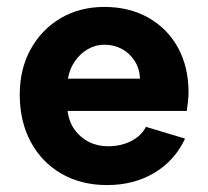

<svg xmlns="http://www.w3.org/2000/svg" viewBox="-20 -527 600 554"><path d="M289 7Q214 7 157 -26Q100 -59 68.5 -118Q37 -177 37 -254Q37 -328 68.5 -385Q100 -442 155 -474.5Q210 -507 281 -507Q353 -507 408 -476Q463 -445 493.5 -389.5Q524 -334 524 -260Q524 -249 522.5 -235.5Q521 -222 519 -207H175Q179 -175 195.5 -152.5Q212 -130 236.5 -117.5Q261 -105 292 -105Q329 -105 358.5 -120Q388 -135 401 -161L514 -127Q484 -63 425 -28Q366 7 289 7ZM384 -300Q383 -328 369 -350.5Q355 -373 332 -385.5Q309 -398 281 -398Q256 -398 234 -385.5Q212 -373 196.5 -351Q181 -329 176 -300Z"/></svg>

Font: Albert Sans
Style: Bold
Weight: 700
Designer: Andreas Rasmussen
Foundry: a.Foundry
Version: Version 1.025